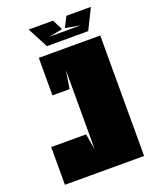

<svg xmlns="http://www.w3.org/2000/svg" viewBox="-146 -873 772 957"><g transform="rotate(-20 240.0 -394.5)"><path d="M215 -200H30V0H450V-639H124V-440H215L230 -535V-115ZM211 -720H375L297 -734L325 -789H455L401 -680H182L125 -789H254L282 -734Z"/></g></svg>

Font: Banana Brick
Style: Regular
Weight: 400
Designer: artmaker
Foundry: artmaker
Version: Version 4.000 2011 initial release